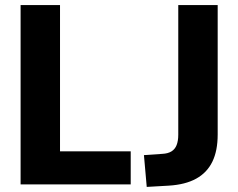

<svg xmlns="http://www.w3.org/2000/svg" viewBox="-20 -725 937 755"><path d="M61 0V-705H216V-130H494V0ZM557 10 546 -115 618 -120Q640 -121 654 -129.5Q668 -138 674.5 -154.5Q681 -171 681 -195V-705H836V-196Q836 -132 815 -89Q794 -46 751.5 -22.5Q709 1 644 5Z"/></svg>

Font: Nunito Sans 12pt ExtraLight
Style: Weight 830 Width 84 Optical size 12.0 YTLC 445
Weight: 830
Width: 4
Designer: Vernon Adams
Foundry: Vernon Adams
Version: Version 3.101;gftools[0.9.27]